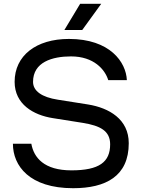

<svg xmlns="http://www.w3.org/2000/svg" viewBox="-20 -977 744 1011"><path d="M365 14C537 14 658 -49 658 -223C658 -349 555 -409 443 -427L285 -452C200 -465 154 -498 154 -546C154 -650 255 -680 354 -680C474 -680 533 -611 550 -555H648C644 -649 560 -772 343 -772C170 -772 57 -684 57 -546C57 -428 156 -371 258 -355L416 -330C508 -315 560 -288 560 -217C560 -124 503 -80 356 -80C212 -80 158 -147 145 -220H48C48 -104 135 14 365 14ZM319 -819H413L513 -957H402Z"/></svg>

Font: Hibana 45 SubMedium
Style: Regular
Weight: 500
Width: 6
Designer: pygmalion
Foundry: ybstudio
Version: Version 2021.007;FEAKit 1.0